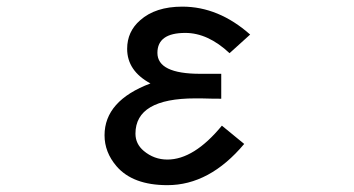

<svg xmlns="http://www.w3.org/2000/svg" viewBox="-20 -541 1040 564"><path d="M714.8 -439.5 654.3 -384.8Q590.8 -444.3 524.4 -444.3Q442.4 -444.3 442.4 -385.7Q442.4 -324.2 568.4 -324.2H583H602.5H629.9V-251Q601.6 -251 570.3 -252Q561.5 -252 553.7 -252Q377.9 -252 377.9 -148.4Q377.9 -118.2 402.3 -97.7Q432.6 -72.3 471.7 -72.3Q549.8 -72.3 631.8 -171.9L697.3 -118.2Q595.7 2.9 471.7 2.9Q370.1 2.9 322.3 -52.7Q287.1 -93.8 287.1 -143.6Q287.1 -245.1 421.9 -295.9Q353.5 -333 353.5 -397.5Q353.5 -448.2 391.6 -481.4Q436.5 -521.5 515.6 -521.5Q622.1 -521.5 714.8 -439.5Z"/></svg>

Font: MotoyaLCedar
Style: W3 mono
Weight: 400
Version: Version 1.01